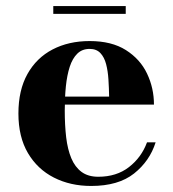

<svg xmlns="http://www.w3.org/2000/svg" viewBox="-20 -606 574 636"><path d="M282 10Q213 10 158.5 -17.8Q104 -45.5 72.5 -99Q41 -152.5 41 -230Q41 -307.5 71 -361Q101 -414.5 154.2 -442.2Q207.5 -470 277 -470Q350 -470 397.2 -440Q444.5 -410 467.2 -362Q490 -314 490 -259.5H107.5V-286H341.5Q341 -314.5 339.2 -342.5Q337.5 -370.5 331.5 -393.5Q325.5 -416.5 312.5 -430.2Q299.5 -444 277 -444Q252 -444 236 -428.2Q220 -412.5 211 -384.8Q202 -357 198.2 -320Q194.5 -283 194.5 -240Q194.5 -191.5 199.2 -151.2Q204 -111 216.2 -81.8Q228.5 -52.5 250.2 -36.5Q272 -20.5 305.5 -20.5Q366 -20.5 407.2 -52.5Q448.5 -84.5 467 -134.5H495.5Q476 -72.5 424 -31.2Q372 10 282 10ZM156.5 -560V-586H396.5V-560Z"/></svg>

Font: Bodoni Moda SC 9pt
Style: Bold
Weight: 700
Designer: Owen Earl
Foundry: indestructible type
Version: Version 2.005